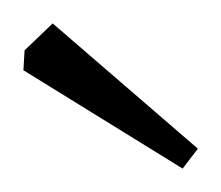

<svg xmlns="http://www.w3.org/2000/svg" viewBox="-20 -676 189 164"><path d="M0 -616 1 -633 25 -656 149 -549 136 -532Z"/></svg>

Font: Grenze ExtraLight
Style: Regular
Weight: 275
Designer: Renata Polastri
Foundry: Omnibus-Type
Version: Version 1.002; ttfautohint (v1.8)